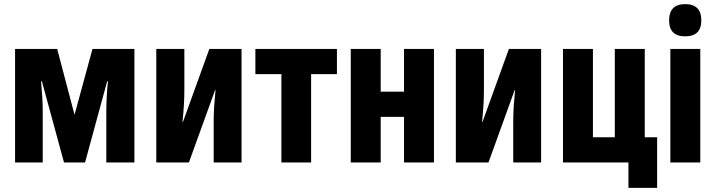

<svg xmlns="http://www.w3.org/2000/svg" viewBox="-20 -787 3465 930"><path d="M53 0V-550H257L341 -231L428 -550H631V0H495V-247Q495 -280 497 -318Q499 -356 503 -393H499L392 0H290L183 -393H179Q182 -356 184.5 -319.5Q187 -283 187 -247V0Z M737 0V-550H873V-356Q873 -317 871 -281.5Q869 -246 864 -196H866L994 -550H1150V0H1015V-199Q1015 -237 1017.5 -274.5Q1020 -312 1024 -351H1022L895 0Z M1343 0V-428H1217V-550H1612V-428H1487V0Z M1679 0V-550H1824V-343H1937V-550H2082V0H1937V-221H1824V0Z M2188 0V-550H2324V-356Q2324 -317 2322 -281.5Q2320 -246 2315 -196H2317L2445 -550H2601V0H2466V-199Q2466 -237 2468.5 -274.5Q2471 -312 2475 -351H2473L2346 0Z M3024 123V0H2707V-550H2852V-122H2958V-550H3103V-122H3163V123Z M3299 -611Q3221 -611 3221 -688Q3221 -767 3299 -767Q3377 -767 3377 -688Q3377 -611 3299 -611ZM3227 0V-550H3372V0Z"/></svg>

Font: Noto Sans ExtraCondensed ExtraBold
Style: Regular
Weight: 800
Width: 2
Designer: Monotype Design Team
Foundry: Monotype Imaging Inc.
Version: Version 2.013; ttfautohint (v1.8.4.7-5d5b)